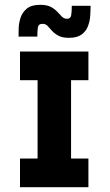

<svg xmlns="http://www.w3.org/2000/svg" viewBox="-20 -777 455 797"><path d="M136 -18V-545H275V-18ZM63 0V-119H347V0ZM63 -444V-563H347V-444ZM57 -625Q57 -637 57.5 -658.5Q58 -680 65 -702.5Q72 -725 91 -741Q110 -757 147 -757Q175 -757 191.5 -748Q208 -739 218 -728Q228 -717 237 -708Q246 -699 258 -699Q273 -699 275.5 -713.5Q278 -728 278 -753H356Q356 -734 354.5 -711.5Q353 -689 345 -668Q337 -647 318.5 -633.5Q300 -620 266 -620Q238 -620 222 -629Q206 -638 196 -649Q186 -660 178 -669Q170 -678 156 -678Q140 -678 137.5 -664.5Q135 -651 135 -625Z"/></svg>

Font: Darker Grotesque Light Black
Style: Regular
Weight: 900
Version: Version 1.000;gftools[0.9.28]